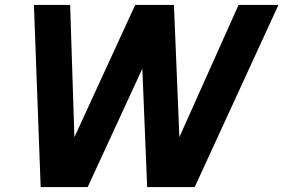

<svg xmlns="http://www.w3.org/2000/svg" viewBox="-20 -760 1151 780"><path d="M336.2 0H145.2L117.8 -740H265L284 -147.2L257.2 -148.2L529.2 -740H686.6L711 -148.2L683.8 -147.2L949.2 -740H1111.2L771 0H577.8L556.6 -521.6H577Z"/></svg>

Font: Be Vietnam Pro Variable Thin
Style: Italic
Weight: 100
Italic angle: -12°
Designer: Lam Bao, Tony Le, Vietanh Nguyen
Foundry: Yellow Type Foundry
Version: Version 1.002